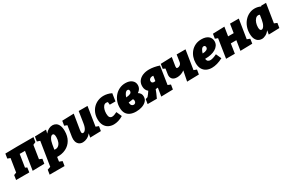

<svg xmlns="http://www.w3.org/2000/svg" viewBox="149 -1982 5477 3639"><g transform="rotate(-30 2887.5 -163.0)"><path d="M343 6 406 -395H290L247 -119L287 -100L272 0H-16L-1 -100L55 -122L101 -413L42 -436L58 -536L314 -540H676L660 -440L601 -414L556 -125L617 -100L601 0Z M585 230 601 130 669 107 752 -415 689 -436 705 -536 953 -544 934 -467Q968 -510 1010.5 -532.5Q1053 -555 1097 -555Q1137 -555 1171 -534.5Q1205 -514 1226 -468Q1247 -422 1247 -344Q1247 -232 1200.5 -151.5Q1154 -71 1070.5 -29Q987 13 876 10L862 105L927 130L911 230ZM916 -239 899 -135Q947 -126 981 -149Q1015 -172 1033 -218Q1051 -264 1051 -323Q1051 -365 1041.5 -383.5Q1032 -402 1013 -402Q982 -402 955 -357.5Q928 -313 916 -239Z M1440 15Q1390 15 1357.5 -10.5Q1325 -36 1312.5 -79Q1300 -122 1308 -176L1345 -414L1287 -436L1303 -536L1559 -544L1507 -225Q1504 -203 1502.5 -183Q1501 -163 1507 -150Q1513 -137 1531 -137Q1562 -137 1588.5 -176Q1615 -215 1627 -294L1665 -540H1858L1793 -123L1855 -99L1839 0L1602 6L1618 -79Q1580 -31 1533 -8Q1486 15 1440 15Z M2118 15Q2056 15 2005.5 -11Q1955 -37 1925.5 -90.5Q1896 -144 1896 -225Q1896 -299 1921 -360Q1946 -421 1989.5 -464.5Q2033 -508 2091 -531.5Q2149 -555 2215 -555Q2256 -555 2299 -545Q2342 -535 2385 -514L2360 -349H2235L2229 -410Q2211 -416 2195 -416Q2161 -416 2138 -389.5Q2115 -363 2103.5 -322Q2092 -281 2092 -236Q2092 -178 2110.5 -153.5Q2129 -129 2162 -129Q2185 -129 2213 -139Q2241 -149 2273 -165L2325 -49Q2273 -17 2220 -1Q2167 15 2118 15Z M2606 15Q2536 15 2482.5 -7.5Q2429 -30 2399 -79Q2369 -128 2369 -208Q2369 -279 2393 -342Q2417 -405 2460.5 -453Q2504 -501 2563 -528.5Q2622 -556 2692 -556Q2779 -556 2831 -514.5Q2883 -473 2883 -404Q2883 -323 2806 -273Q2837 -255 2854.5 -227.5Q2872 -200 2871 -160Q2870 -101 2831.5 -62Q2793 -23 2733 -4Q2673 15 2606 15ZM2664 -423Q2636 -423 2611.5 -391.5Q2587 -360 2574 -312Q2637 -317 2667.5 -332.5Q2698 -348 2698 -382Q2698 -400 2689.5 -411.5Q2681 -423 2664 -423ZM2681 -180Q2681 -210 2663 -219Q2618 -210 2565 -205Q2569 -156 2587.5 -138Q2606 -120 2629 -120Q2651 -120 2666 -135Q2681 -150 2681 -180Z M2862 0 2878 -100 2926 -115Q2966 -160 2999 -213Q2972 -234 2956.5 -266.5Q2941 -299 2941 -343Q2941 -411 2976.5 -458Q3012 -505 3073 -530Q3134 -555 3212 -555Q3262 -555 3318 -545Q3374 -535 3431 -516L3370 -124L3431 -100L3415 0L3157 6L3186 -173Q3165 -170 3144 -170Q3140 -170 3137 -170Q3126 -138 3107.5 -95.5Q3089 -53 3064 0ZM3126 -348Q3126 -323 3141.5 -312Q3157 -301 3179 -301Q3193 -301 3207 -305L3224 -411Q3213 -414 3201 -414Q3169 -414 3147.5 -395.5Q3126 -377 3126 -348Z M3723 6 3767 -215Q3730 -187 3687.5 -173Q3645 -159 3605 -159Q3531 -159 3498.5 -197.5Q3466 -236 3474 -293L3492 -414L3444 -436L3459 -536L3705 -544L3675 -357Q3673 -342 3676 -326.5Q3679 -311 3703 -311Q3727 -311 3753.5 -330Q3780 -349 3786 -389L3809 -540H4003L3937 -123L4000 -99L3984 0Z M4265 15Q4200 15 4149 -10Q4098 -35 4068.5 -87Q4039 -139 4039 -218Q4039 -283 4060 -343.5Q4081 -404 4121.5 -451.5Q4162 -499 4221 -527Q4280 -555 4356 -555Q4450 -555 4503.5 -512.5Q4557 -470 4557 -398Q4557 -348 4531.5 -310.5Q4506 -273 4463 -248Q4420 -223 4364.5 -210.5Q4309 -198 4249 -198Q4241 -198 4234 -198Q4239 -160 4259 -143Q4279 -126 4310 -126Q4339 -126 4375.5 -138Q4412 -150 4455 -171L4507 -54Q4444 -20 4382 -2.5Q4320 15 4265 15ZM4329 -419Q4299 -419 4277.5 -386Q4256 -353 4245 -310Q4249 -310 4256 -310Q4298 -310 4331.5 -327Q4365 -344 4365 -378Q4365 -395 4355.5 -407Q4346 -419 4329 -419Z M4579 0 4643 -414 4585 -436 4601 -536 4856 -544 4825 -349H4947L4977 -540H5169L5103 -125L5167 -100L5152 0L4890 6L4924 -208H4803L4771 0Z M5356 15Q5316 15 5281 -6.5Q5246 -28 5225 -73Q5204 -118 5204 -191Q5204 -267 5228 -333Q5252 -399 5295.5 -449Q5339 -499 5397 -527.5Q5455 -556 5522 -556Q5553 -556 5585.5 -549Q5618 -542 5650 -527L5662 -539L5765 -540L5700 -128L5762 -103L5745 0L5509 7L5525 -79Q5489 -33 5444.5 -9Q5400 15 5356 15ZM5438 -140Q5470 -140 5496.5 -185Q5523 -230 5535 -303L5551 -403Q5535 -411 5518 -411Q5484 -411 5457 -382Q5430 -353 5415 -308Q5400 -263 5400 -214Q5400 -140 5438 -140Z"/></g></svg>

Font: Bitter Black
Style: Italic
Weight: 900
Italic angle: -9°
Designer: Sol Matas, and Bitter project Authors
Foundry: Sol Matas
Version: Version 2.001